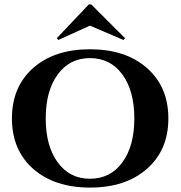

<svg xmlns="http://www.w3.org/2000/svg" viewBox="-20 -836 817 869"><path d="M237 -663 244 -655 387 -720 539 -655 546 -663 393 -816H382ZM644 -529Q742 -444 742 -300Q742 -156 644 -71Q548 13 387 13Q228 13 131 -71Q34 -156 34 -300Q34 -444 131 -529Q227 -613 387 -613Q548 -613 644 -529ZM533 -100Q588 -174 588 -300Q588 -426 533 -500Q479 -573 387 -573Q296 -573 242 -500Q187 -426 187 -300Q187 -174 242 -100Q296 -27 387 -27Q479 -27 533 -100Z"/></svg>

Font: Cinzel Bold(RUS BY LYAJKA)
Style: Regular
Weight: 700
Designer: Natanael Gama
Version: Version 1.001;PS 001.001;hotconv 1.0.56;makeotf.lib2.0.21325